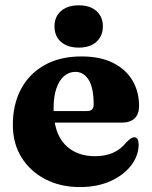

<svg xmlns="http://www.w3.org/2000/svg" viewBox="-20 -708 586 740"><path d="M516 -299Q516 -268.5 499 -252Q482 -235.5 450.5 -235.5H146V-280H315Q341 -280 341 -304.5Q341 -369.5 321.8 -400.2Q302.5 -431 270.5 -431Q246 -431 227.2 -415Q208.5 -399 197.5 -367.8Q186.5 -336.5 186.5 -291Q186.5 -197 229.8 -151.5Q273 -106 346 -106Q385 -106 415.2 -119Q445.5 -132 467.5 -160Q479 -171 485.2 -175Q491.5 -179 497.5 -179Q506.5 -179 510.5 -170.5Q514.5 -162 514.5 -150Q513.5 -106.5 484.5 -69.2Q455.5 -32 404.8 -9.5Q354 13 288 13Q213.5 13 155.2 -17Q97 -47 63.2 -100.8Q29.5 -154.5 29.5 -227Q29.5 -305.5 61 -364.8Q92.5 -424 151.8 -457.2Q211 -490.5 294 -490.5Q366 -490.5 415.5 -465.8Q465 -441 490.5 -398Q516 -355 516 -299ZM283.5 -524.5Q240.5 -524.5 215.2 -546.5Q190 -568.5 190 -606.5Q190 -643.5 215.2 -665.5Q240.5 -687.5 283.5 -687.5Q327 -687.5 351.8 -665.5Q376.5 -643.5 376.5 -606.5Q376.5 -569.5 351.8 -547Q327 -524.5 283.5 -524.5Z"/></svg>

Font: Fraunces
Style: Bold
Weight: 700
Version: Version 1.000;[b76b70a41]